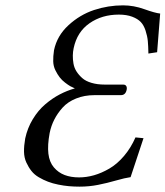

<svg xmlns="http://www.w3.org/2000/svg" viewBox="-20 -678 612 710"><path d="M435.1 -658.2Q474.6 -658.2 513.9 -644Q553.2 -629.9 572.3 -627.9L561 -484.9L528.8 -480Q528.3 -507.8 526.6 -526.1Q524.9 -544.4 518.3 -564.7Q511.7 -585 500.5 -596.7Q489.3 -608.4 468.8 -616.2Q448.2 -624 419.4 -624Q356.9 -624 311 -592Q265.1 -560.1 252.4 -500Q249.5 -486.8 249.3 -472.7Q249 -458.5 251.7 -442.9Q254.4 -427.2 262.9 -413.8Q271.5 -400.4 284.2 -389.2Q296.9 -377.9 318.4 -371.6Q339.8 -365.2 367.7 -365.2H435.5Q443.8 -365.2 447 -359.6Q450.2 -354 448.2 -345.2Q443.8 -326.2 427.2 -326.2H330.1Q292 -326.2 261.2 -313.7Q230.5 -301.3 211.4 -280Q192.4 -258.8 180.7 -235.6Q168.9 -212.4 163.6 -186Q155.3 -141.1 158.9 -109.9Q162.6 -78.6 179.2 -59.1Q195.8 -39.6 219 -30.8Q242.2 -22 272.5 -22Q299.8 -22 327.9 -30Q356 -38.1 384.5 -54.7Q413.1 -71.3 438.5 -101.1Q463.9 -130.9 481 -169.9L510.7 -167L462.9 -22.9Q441.9 -20 408.9 -10.5Q376 -1 342.8 5.6Q309.6 12.2 274.4 12.2Q253.9 12.2 234.9 10.5Q215.8 8.8 195.3 4.6Q174.8 0.5 157.5 -6.1Q140.1 -12.7 123.5 -22.5Q106.9 -32.2 96.2 -45.9Q85.4 -59.6 77.4 -77.1Q69.3 -94.7 68.8 -116.7Q68.4 -138.7 73.2 -166Q81.5 -204.6 101.3 -237.3Q121.1 -270 147.2 -292.2Q173.3 -314.5 200.9 -328.9Q228.5 -343.3 256.8 -351.1Q248.5 -354.5 240.2 -359.1Q231.9 -363.8 220.5 -372.6Q209 -381.3 200.7 -392.1Q192.4 -402.8 184.8 -418.2Q177.2 -433.6 176.8 -451.4Q176.3 -469.2 179.7 -492.2Q190.9 -545.9 233.2 -584.7Q275.4 -623.5 327.6 -640.9Q379.9 -658.2 435.1 -658.2Z"/></svg>

Font: Linux Biolinum G
Style: Italic
Weight: 400
Italic angle: -12°
Designer: Philipp H. Poll
Foundry: Philipp H. Poll
Version: Version 0.5.1